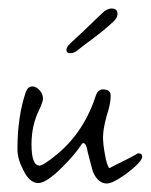

<svg xmlns="http://www.w3.org/2000/svg" viewBox="-20 -431 354 451"><path d="M233 0Q211 1 199 -26Q197 -31 194 -43Q191 -55 186 -74Q182 -99 173 -94Q157 -69 127 -39Q89 -1 70 -1Q49 -1 34 -33Q21 -58 21 -81Q21 -158 41 -216Q46 -228 56 -228Q65 -228 73 -219Q81 -210 81 -199Q81 -193 73 -175Q54 -138 54 -92Q54 -42 73 -42Q82 -42 117 -71Q179 -124 206 -209Q211 -221 222 -221Q240 -221 240 -206Q240 -196 237.5 -184Q235 -172 230 -157Q226 -142 224 -130Q222 -118 222 -108Q222 -101 223 -91.5Q224 -82 226 -71Q231 -41 237 -36Q237 -36 247.5 -41.5Q258 -47 271.5 -53.5Q285 -60 294.5 -65.5Q304 -71 304 -71Q314 -71 314 -63Q314 -55 297.5 -40Q281 -25 262 -13Q243 -1 233 0ZM145 -306Q136 -306 136 -314Q136 -320 145 -329L172 -354Q184 -366 199 -380Q214 -394 219 -399Q231 -411 242 -411Q256 -411 256 -399Q256 -388 244 -378Q233 -368 221.5 -358.5Q210 -349 187 -332Q172 -321 163 -313.5Q154 -306 145 -306Z"/></svg>

Font: Square Peg
Style: Regular
Weight: 400
Designer: Robert E. Leuschke
Foundry: Robert E. Leuschke
Version: Version 1.010; ttfautohint (v1.8.4.7-5d5b)